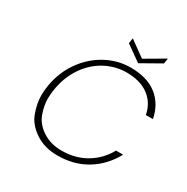

<svg xmlns="http://www.w3.org/2000/svg" viewBox="-195 -1044 1187 1218"><g transform="rotate(30 399.0 -434.5)"><path d="M682 -837 539 -756 425 -837 431 -876 546 -793 688 -876ZM116 -350Q134 -454 192 -535.5Q250 -617 334.5 -663Q419 -709 514 -709Q634 -709 706 -653Q778 -597 798 -496H746Q731 -576 669.5 -622.5Q608 -669 507 -669Q426 -669 353 -630.5Q280 -592 229.5 -519.5Q179 -447 162 -350Q155 -312 155 -277Q155 -225 175.5 -168Q196 -111 255 -72Q314 -33 395 -33Q496 -33 573.5 -79.5Q651 -126 695 -206H747Q692 -105 600 -49Q508 7 388 7Q293 7 224.5 -38.5Q156 -84 132.5 -150Q109 -216 109 -274Q109 -311 116 -350Z"/></g></svg>

Font: Fz Poppins ExtLt
Style: Italic
Weight: 200
Italic angle: -10°
Designer: Ninad Kale (Devanagari), Jonny Pinhorn (Latin)
Foundry: Indian Type Foundry
Version: Vit hóa bi Vntype.Com & FontZin.Com